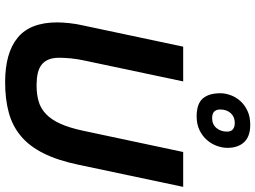

<svg xmlns="http://www.w3.org/2000/svg" viewBox="-143 -833 991 745"><g transform="rotate(90 352.5 -460.5)"><path d="M619.1 -269Q602.1 -188 574.7 -133.5Q547.4 -79.1 508.1 -46.1Q468.8 -13.2 416.7 1Q364.7 15.1 298.8 15.1Q185.1 15.1 126 -33.7Q66.9 -82.5 66.9 -187Q66.9 -205.1 69.6 -232.7Q72.3 -260.3 80.1 -293.9L161.1 -675.8H295.9L214.8 -292Q209 -265.6 206.5 -239.7Q204.1 -213.9 204.1 -194.8Q204.1 -169.9 211.2 -153.1Q218.3 -136.2 231.7 -126Q245.1 -115.7 265.1 -111.3Q285.2 -106.9 311 -106.9Q345.2 -106.9 372.8 -114.7Q400.4 -122.6 422.1 -143.1Q443.8 -163.6 460 -199Q476.1 -234.4 487.8 -290L569.8 -675.8H705.1ZM553.7 -847.2Q553.7 -827.6 546.1 -806.6Q538.6 -785.6 523.4 -768.1Q508.3 -750.5 485.4 -739.3Q462.4 -728 431.6 -728Q382.8 -728 362.3 -751.7Q341.8 -775.4 341.8 -819.8Q341.8 -839.4 349.4 -860.1Q356.9 -880.9 372.1 -897.7Q387.2 -914.6 410.2 -925.3Q433.1 -936 463.9 -936Q509.3 -936 531.5 -912.4Q553.7 -888.7 553.7 -847.2ZM438 -788.1Q462.9 -788.1 476.8 -804.9Q490.7 -821.8 490.7 -846.2Q490.7 -861.3 481.7 -868.7Q472.7 -876 457 -876Q433.6 -876 419.2 -860.4Q404.8 -844.7 404.8 -818.8Q404.8 -804.7 412.8 -796.4Q420.9 -788.1 438 -788.1Z"/></g></svg>

Font: Clear Sans
Style: Bold Italic
Weight: 700
Italic angle: -12°
Foundry: Intel Corporation
Version: Version 1.00